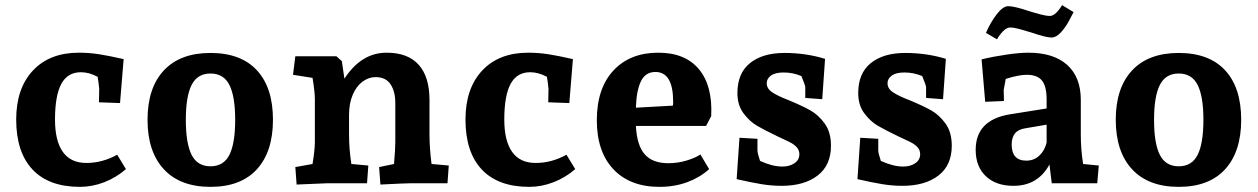

<svg xmlns="http://www.w3.org/2000/svg" viewBox="-20 -713 4893 747"><path d="M43 -248Q43 -369 108 -438.5Q173 -508 287 -508Q327 -508 365.5 -502Q404 -496 461 -483L447 -312L365 -315L366 -367Q364 -390 360 -414Q327 -432 295 -432Q243 -432 218.5 -386.5Q194 -341 194 -248Q194 -165 224.5 -122Q255 -79 316 -79Q378 -79 436 -111L470 -55Q432 -22 385.5 -4Q339 14 291 14Q170 14 106.5 -53.5Q43 -121 43 -248Z M554 -247Q554 -371 617.5 -439Q681 -507 799 -507Q917 -507 979.5 -439.5Q1042 -372 1042 -247Q1042 -123 979.5 -54.5Q917 14 799 14Q681 14 617.5 -54.5Q554 -123 554 -247ZM895 -247Q895 -338 872.5 -382.5Q850 -427 799 -427Q748 -427 725.5 -382.5Q703 -338 703 -247Q703 -155 725.5 -110.5Q748 -66 799 -66Q850 -66 872.5 -110.5Q895 -155 895 -247Z M1129 -63 1196 -75Q1205 -131 1205 -160V-329Q1205 -354 1196 -410L1120 -422L1129 -494H1289L1310 -475L1320 -407Q1386 -508 1484 -508Q1567 -508 1609 -461Q1651 -414 1651 -324V-190Q1651 -137 1659 -75L1726 -69L1721 0H1578Q1560 0 1460 5L1455 -63L1513 -75Q1518 -133 1518 -160V-312Q1518 -357 1499.5 -385Q1481 -413 1441 -413Q1414 -413 1390 -395Q1366 -377 1352 -343.5Q1338 -310 1338 -266V-190Q1338 -133 1347 -75L1413 -69L1408 0H1253L1134 5Z M1791 -248Q1791 -369 1856 -438.5Q1921 -508 2035 -508Q2075 -508 2113.5 -502Q2152 -496 2209 -483L2195 -312L2113 -315L2114 -367Q2112 -390 2108 -414Q2075 -432 2043 -432Q1991 -432 1966.5 -386.5Q1942 -341 1942 -248Q1942 -165 1972.5 -122Q2003 -79 2064 -79Q2126 -79 2184 -111L2218 -55Q2180 -22 2133.5 -4Q2087 14 2039 14Q1918 14 1854.5 -53.5Q1791 -121 1791 -248Z M2302 -245Q2302 -369 2366.5 -438.5Q2431 -508 2541 -508Q2646 -508 2699.5 -443.5Q2753 -379 2747 -261L2727 -223H2454Q2458 -147 2488.5 -112.5Q2519 -78 2580 -78Q2617 -78 2651.5 -88.5Q2686 -99 2705 -112L2739 -55Q2704 -23 2654.5 -4.5Q2605 14 2546 14Q2431 14 2366.5 -54.5Q2302 -123 2302 -245ZM2598 -302Q2599 -307 2599 -317Q2599 -433 2530 -433Q2491 -433 2473.5 -396.5Q2456 -360 2454 -294Z M2846 -16 2857 -177 2927 -173V-128Q2927 -117 2937 -87Q2985 -65 3024 -65Q3052 -65 3071 -78Q3090 -91 3090 -113Q3090 -129 3079.5 -140.5Q3069 -152 3048.5 -162Q3028 -172 3006 -182Q2952 -208 2924 -224.5Q2896 -241 2872.5 -272.5Q2849 -304 2849 -351Q2849 -428 2898 -467.5Q2947 -507 3032 -507Q3116 -507 3190 -484L3179 -327L3113 -332V-374Q3113 -381 3098 -417Q3065 -431 3029 -431Q2996 -431 2979.5 -419Q2963 -407 2963 -389Q2963 -368 2985 -353.5Q3007 -339 3049 -323Q3102 -301 3133 -283.5Q3164 -266 3188.5 -232.5Q3213 -199 3213 -146Q3213 -70 3161 -30Q3109 10 3021 10Q2982 10 2942.5 3.5Q2903 -3 2846 -16Z M3316 -16 3327 -177 3397 -173V-128Q3397 -117 3407 -87Q3455 -65 3494 -65Q3522 -65 3541 -78Q3560 -91 3560 -113Q3560 -129 3549.5 -140.5Q3539 -152 3518.5 -162Q3498 -172 3476 -182Q3422 -208 3394 -224.5Q3366 -241 3342.5 -272.5Q3319 -304 3319 -351Q3319 -428 3368 -467.5Q3417 -507 3502 -507Q3586 -507 3660 -484L3649 -327L3583 -332V-374Q3583 -381 3568 -417Q3535 -431 3499 -431Q3466 -431 3449.5 -419Q3433 -407 3433 -389Q3433 -368 3455 -353.5Q3477 -339 3519 -323Q3572 -301 3603 -283.5Q3634 -266 3658.5 -232.5Q3683 -199 3683 -146Q3683 -70 3631 -30Q3579 10 3491 10Q3452 10 3412.5 3.5Q3373 -3 3316 -16Z M3776 -130Q3776 -246 3908 -268L4052 -291V-326Q4052 -377 4034 -399.5Q4016 -422 3975 -422Q3943 -422 3893 -406L3885 -363L3886 -320L3813 -317L3799 -482Q3844 -493 3895.5 -500.5Q3947 -508 3981 -508Q4079 -508 4132 -460.5Q4185 -413 4185 -324V-190Q4185 -131 4194 -75L4255 -69L4249 0H4072L4063 -73Q4018 10 3923 10Q3855 10 3815.5 -27.5Q3776 -65 3776 -130ZM3973 -88Q4002 -88 4023 -107Q4044 -126 4052 -158V-228L3970 -214Q3942 -210 3929 -194Q3916 -178 3916 -151Q3916 -88 3973 -88ZM3903 -689Q3926 -689 3983 -670Q4005 -663 4028 -657Q4051 -651 4065 -651Q4077 -651 4090 -664Q4103 -677 4112 -693L4157 -666Q4151 -654 4138 -630Q4125 -606 4107 -586.5Q4089 -567 4071 -567Q4049 -567 3991 -587Q3969 -594 3946.5 -600Q3924 -606 3910 -606Q3897 -606 3883 -592Q3869 -578 3859 -560L3816 -585Q3833 -625 3857.5 -657Q3882 -689 3903 -689Z M4321 -247Q4321 -371 4384.5 -439Q4448 -507 4566 -507Q4684 -507 4746.5 -439.5Q4809 -372 4809 -247Q4809 -123 4746.5 -54.5Q4684 14 4566 14Q4448 14 4384.5 -54.5Q4321 -123 4321 -247ZM4662 -247Q4662 -338 4639.5 -382.5Q4617 -427 4566 -427Q4515 -427 4492.5 -382.5Q4470 -338 4470 -247Q4470 -155 4492.5 -110.5Q4515 -66 4566 -66Q4617 -66 4639.5 -110.5Q4662 -155 4662 -247Z"/></svg>

Font: Andada Pro ExtraBold
Style: Regular
Weight: 800
Designer: Carolina Giovagnoli
Foundry: Huerta Tipografica
Version: Version 3.005; ttfautohint (v1.8.4)